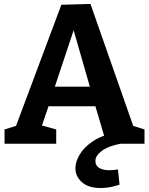

<svg xmlns="http://www.w3.org/2000/svg" viewBox="-20 -726 753 970"><path d="M264 -72V0H3V-72L61 -90L290 -702L437 -706L653 -90L710 -72V0H518L462 -189H225L192 -92ZM257 -288H434L352 -573ZM489 224Q427 224 394 194.5Q361 165 361 124Q361 92 382.5 55Q404 18 449.5 -12.5Q495 -43 567 -57L590 0Q529 11 495.5 35.5Q462 60 462 87Q462 111 481.5 122.5Q501 134 532 134Q543 134 554 133Q565 132 576 130L584 207Q557 216 533.5 220Q510 224 489 224Z"/></svg>

Font: Bitter
Style: Bold
Weight: 700
Designer: Sol Matas, and Bitter project Authors
Foundry: Sol Matas
Version: Version 2.001